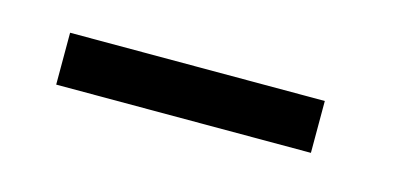

<svg xmlns="http://www.w3.org/2000/svg" viewBox="-26 -441 402 192"><g transform="rotate(15 175.5 -345.0)"><path d="M32.2 -318.4V-372.1H295.9V-318.4Z"/></g></svg>

Font: TriodPostnaja
Style: Medium
Weight: 500
Version: 20110805